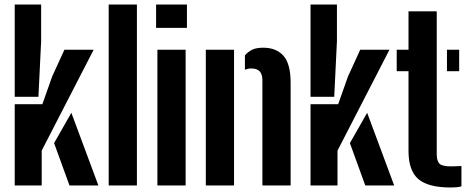

<svg xmlns="http://www.w3.org/2000/svg" viewBox="-20 -820 2070 849"><path d="M45.1 0V-359.2H167.3L210.7 -481.8L264.8 -600H394.1L164.4 -154V0ZM45.1 -391.9V-800H161.9V-637.8L149.9 -391.9ZM219.2 -187.2 295.5 -321.3 415 0H287.2Z M460.6 0V-800H585.4V0Z M670.2 -696.9V-800H806.6V-696.9ZM676 0V-600H800.8V0Z M890.1 0V-600H1014.9V0ZM1140.3 0V-465.6Q1140.1 -492.5 1127.9 -504.9Q1115.7 -517.3 1091.1 -517.3Q1084 -517.3 1077 -515.9Q1070 -514.5 1063 -511.9V-575.3Q1077.2 -591.8 1095.8 -600.5Q1114.3 -609.1 1143.6 -609.1Q1201.4 -609.1 1233.2 -573.6Q1264.9 -538.1 1265.1 -455.2V0Z M1353.1 0V-359.2H1475.3L1518.7 -481.8L1572.8 -600H1702.1L1472.4 -154V0ZM1353.1 -391.9V-800H1469.9V-637.8L1457.9 -391.9ZM1527.2 -187.2 1603.5 -321.3 1723 0H1595.2Z M1734.2 -505.1V-600H1786.4V-770H1911.2V-138.2Q1911.2 -108.5 1923.1 -96.4Q1935 -84.3 1973.9 -84.3Q1986.1 -84.3 1996.7 -84.9Q2007.2 -85.5 2020.4 -86V4.1Q2010.2 6.8 1998.3 8Q1986.4 9.1 1973.5 9.1Q1872.4 9.1 1829.4 -28.5Q1786.4 -66.1 1786.4 -152V-505.1ZM1956.4 -505.1V-600H2010.4V-505.1Z"/></svg>

Font: Big Shoulders Stencil Thin
Style: Regular
Weight: 100
Designer: Patric King
Foundry: XO Type Co
Version: Version 2.001